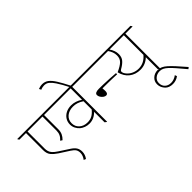

<svg xmlns="http://www.w3.org/2000/svg" viewBox="-145 -1487 2347 2347"><g transform="rotate(-45 1028.0 -313.5)"><path d="M357 -220 332 -236Q361 -262 374.5 -290.5Q388 -319 388 -356V-598H130V-306Q130 -278 136.5 -255Q143 -232 163 -209.5Q183 -187 223 -161L349 -79Q393 -51 411.5 -21.5Q430 8 430 49Q430 100 397 145L369 133Q385 113 394 89.5Q403 66 403 44Q403 9 388 -13.5Q373 -36 334 -61L208 -142Q161 -173 132 -207.5Q103 -242 103 -304V-598H-11L-24 -617V-622H526L540 -603V-598H415V-352Q415 -311 400.5 -279.5Q386 -248 357 -220Z M735 -130Q699 -130 667.5 -141.5Q636 -153 613 -172Q587 -195 571.5 -225.5Q556 -256 556 -292Q556 -337 579 -372.5Q602 -408 641.5 -428Q681 -448 732 -448Q806 -448 875 -401V-598H504L491 -617V-622H1013L1026 -603V-598H902V5H897L875 -12V-193Q814 -130 735 -130ZM582 -288Q582 -230 623 -193.5Q664 -157 729 -157Q772 -157 806 -174.5Q840 -192 875 -234V-376Q839 -400 806 -410.5Q773 -421 738 -421Q669 -421 625.5 -384Q582 -347 582 -288Z M877 -619Q856 -662 835 -698Q814 -734 794 -765Q766 -807 738.5 -830.5Q711 -854 671 -854Q658 -854 641 -850.5Q624 -847 610 -840L596 -867Q612 -873 629 -877Q646 -881 665 -881Q711 -881 746 -854.5Q781 -828 817 -770.5Q853 -713 901 -619Z M991 -598 978 -617V-622H1346L1360 -603V-598ZM1122 -229Q1104 -229 1086 -242Q1068 -255 1056 -274.5Q1044 -294 1044 -313Q1044 -351 1116 -351Q1149 -351 1197 -349.5Q1245 -348 1298 -345Q1351 -342 1399 -338V-318Q1361 -320 1320 -321Q1279 -322 1244 -322.5Q1209 -323 1189 -323Q1181 -323 1169.5 -323Q1158 -323 1150 -323Q1151 -311 1152 -299Q1153 -287 1153 -276Q1153 -229 1122 -229Z M1641 -155Q1559 -155 1500 -200Q1441 -245 1420 -331Q1496 -365 1528.5 -397.5Q1561 -430 1561 -482Q1561 -514 1550.5 -542Q1540 -570 1521 -598H1360L1347 -617V-622H1932L1945 -603V-598H1821V5H1817L1794 -12V-218Q1765 -189 1726 -172Q1687 -155 1641 -155ZM1484 -247Q1511 -215 1551 -197.5Q1591 -180 1635 -180Q1728 -180 1794 -259V-598H1547Q1567 -568 1577.5 -538.5Q1588 -509 1588 -478Q1588 -424 1558.5 -390.5Q1529 -357 1477 -328Q1469 -324 1463.5 -317.5Q1458 -311 1458 -303Q1458 -278 1484 -247Z M1798 249Q1735 249 1699 213Q1680 193 1668.5 168.5Q1657 144 1657 114Q1657 62 1694.5 28.5Q1732 -5 1787 -5Q1817 -5 1845 7.5Q1873 20 1904.5 48Q1936 76 1978.5 122.5Q2021 169 2080 237L2059 254Q2002 186 1963 141Q1924 96 1895.5 70Q1867 44 1843.5 33Q1820 22 1793 22Q1747 22 1715 49Q1683 76 1683 119Q1683 166 1713 194.5Q1743 223 1792 223Q1842 223 1890 188L1900 215Q1855 249 1798 249Z"/></g></svg>

Font: Noto Serif Devanagari Thin
Style: Regular
Weight: 100
Designer: Universal Thirst, Indian Type Foundry and the Monotype Design Team
Foundry: Monotype Imaging Inc.
Version: Version 2.004; ttfautohint (v1.8.4.7-5d5b)